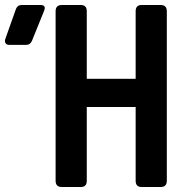

<svg xmlns="http://www.w3.org/2000/svg" viewBox="-146 -750 766 770"><path d="M-109 -570Q-119 -570 -123.5 -576.5Q-128 -583 -125 -593L-82 -714Q-76 -730 -59 -730H16Q40 -730 31 -707L-18 -586Q-25 -570 -41 -570ZM102 0Q77 0 77 -25V-705Q77 -730 102 -730H178Q202 -730 202 -705V-434H398V-705Q398 -730 422 -730H498Q523 -730 523 -705V-25Q523 0 498 0H422Q398 0 398 -25V-321H202V-25Q202 0 178 0Z"/></svg>

Font: Pitagon Sans Mono
Style: Bold
Weight: 700
Monospace: yes
Designer: Travis Tran
Foundry: Pitagon
Version: Version 1.001; ttfautohint (v1.8.4.7-5d5b);gftools[0.9.26]